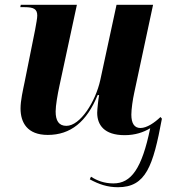

<svg xmlns="http://www.w3.org/2000/svg" viewBox="-20 -556 724 804"><path d="M474 228C591 228 621 140 658 -59L652 -66C627 -42 595 -20 568 -20C543 -20 530 -39 530 -76C530 -99 536 -140 542 -167L621 -536H468L400 -221C380 -130 316 -29 258 -29C226 -29 213 -51 213 -89C213 -114 221 -160 229 -197L302 -536H67L65 -526H83C121 -526 136 -518 136 -491C136 -480 132 -458 127 -431L83 -212C76 -178 66 -135 66 -102C66 -43 94 9 180 9C276 9 343 -46 389 -158H395C392 -143 387 -97 387 -84C387 -33 416 10 502 10C546 10 581 -2 609 -19C574 151 529 212 455 212C416 212 386 200 361 184L356 195C395 216 430 228 474 228Z"/></svg>

Font: Noto Serif Display
Style: Bold Italic
Weight: 700
Italic angle: -12°
Designer: Monotype Design Team
Foundry: Monotype Imaging Inc.
Version: Version 2.009